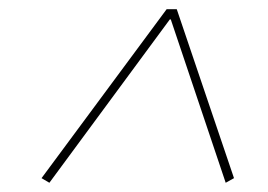

<svg xmlns="http://www.w3.org/2000/svg" viewBox="-20 -718 580 416"><path d="M469 -322 350 -676H348L87 -322L70 -332L341 -698H363L487 -332Z"/></svg>

Font: IBM Plex Sans Cond Thin
Style: Italic
Weight: 100
Width: 3
Italic angle: -11°
Designer: Mike Abbink, Paul van der Laan, Pieter van Rosmalen
Foundry: Bold Monday
Version: Version 1.3